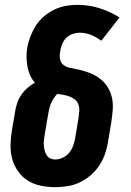

<svg xmlns="http://www.w3.org/2000/svg" viewBox="-20 -764 540 792"><path d="M208 8Q177 8 148 2Q119 -4 95.5 -18.5Q72 -33 55.5 -56Q39 -79 31 -106.5Q23 -134 23.5 -164Q24 -194 29 -225L43 -308Q46 -325 52 -342Q58 -359 68.5 -374Q79 -389 93.5 -401.5Q108 -414 124 -423Q112 -436 104.5 -453Q97 -470 93.5 -488.5Q90 -507 89.5 -526Q89 -545 92 -565Q96 -589 105 -612.5Q114 -636 127.5 -657.5Q141 -679 161 -696Q181 -713 203.5 -724Q226 -735 250.5 -739.5Q275 -744 299 -744Q347 -744 391 -730Q435 -716 473 -692L398 -596Q379 -610 356.5 -619.5Q334 -629 309 -629Q294 -629 278.5 -623.5Q263 -618 252 -606.5Q241 -595 235.5 -580Q230 -565 228 -550Q225 -534 228 -519Q231 -504 242.5 -495.5Q254 -487 269 -484Q284 -481 299 -478Q314 -475 328.5 -470.5Q343 -466 356.5 -460.5Q370 -455 382 -447Q394 -439 404.5 -429Q415 -419 423 -406.5Q431 -394 436 -380.5Q441 -367 443.5 -352Q446 -337 445.5 -321.5Q445 -306 443 -290.5Q441 -275 439 -259L425 -175Q421 -151 412 -126Q403 -101 388 -79Q373 -57 352 -39.5Q331 -22 307.5 -11Q284 0 258 4Q232 8 208 8ZM208 -106Q223 -106 239 -113.5Q255 -121 265.5 -134Q276 -147 281.5 -162.5Q287 -178 290 -194L304 -278Q306 -291 307 -305Q308 -319 304 -331.5Q300 -344 290 -352.5Q280 -361 268 -365.5Q256 -370 243 -372.5Q230 -375 216 -377Q208 -368 201 -357.5Q194 -347 189.5 -335.5Q185 -324 182.5 -312.5Q180 -301 178 -289L164 -206Q162 -195 161 -184Q160 -173 161 -162.5Q162 -152 164.5 -142Q167 -132 172.5 -123.5Q178 -115 187.5 -110.5Q197 -106 208 -106Z"/></svg>

Font: Iosevka Heavy Oblique
Style: Regular
Weight: 900
Italic angle: -9°
Monospace: yes
Designer: Belleve Invis
Foundry: Belleve Invis
Version: Version 32.5.0; ttfautohint (v1.8.4)